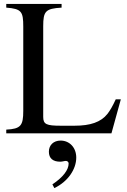

<svg xmlns="http://www.w3.org/2000/svg" viewBox="-20 -682 651 982"><path d="M598 -174H572C556 -139 543 -117 530 -100C496 -57 442 -39 361 -39H291C218 -39 201 -46 201 -84V-548C201 -625 213 -638 295 -643V-662H12V-643C90 -637 99 -623 99 -546V-115C99 -39 86 -23 12 -19V0H550ZM258 280C327 247 370 184 370 124C370 72 335 37 290 37C254 37 230 60 230 94C230 128 251 145 288 145C299 145 309 141 317 141C325 141 331 147 331 154C331 187 303 224 248 261Z"/></svg>

Font: STIX Math
Style: Regular
Weight: 400
Designer: MicroPress Inc., with final additions and corrections provided by Coen Hoffman, Elsevier (retired)
Version: Version 1.1.0